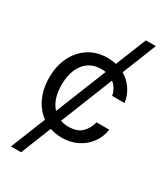

<svg xmlns="http://www.w3.org/2000/svg" viewBox="-225 -824 974 1123"><g transform="rotate(30 261.5 -262.0)"><path d="M43 204.1 137.2 -30.8Q89.4 -65.4 62.3 -124Q35.2 -182.6 35.2 -256.8Q35.2 -335.9 65.2 -397Q95.2 -458 149.2 -492.7Q203.1 -527.3 274.4 -527.3Q304.7 -527.3 333 -520.5L416 -727.5H483.4L391.6 -497.6Q432.6 -474.1 458.7 -435.1Q484.9 -396 491.7 -347.7H407.7Q397.9 -397 362.3 -424.8L221.7 -72.3Q246.1 -63.5 274.4 -63.5Q332.5 -63.5 363.3 -92Q394 -120.6 406.2 -168H491.7Q484.9 -117.2 455.3 -76.4Q425.8 -35.6 379.2 -12Q332.5 11.7 274.4 11.7Q231.4 11.7 193.4 -1.5L111.3 204.1ZM167.5 -107.4 304.7 -449.7Q290.5 -452.1 274.4 -452.1Q201.7 -452.1 160.4 -398.9Q119.1 -345.7 119.1 -256.8Q119.1 -159.7 167.5 -107.4Z"/></g></svg>

Font: Inter Display
Style: Regular
Weight: 400
Designer: Rasmus Andersson
Foundry: rsms
Version: Version 4.001;git-9221beed3